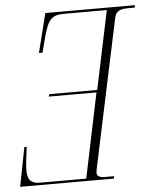

<svg xmlns="http://www.w3.org/2000/svg" viewBox="-52 -758 647 802"><g transform="rotate(-5 272.0 -357.0)"><path d="M0 0H393L395 -10H355C332 -10 323 -18 323 -31C323 -35 324 -42 326 -51L457 -668C462 -692 475 -704 513 -704H542L544 -714H168L127 -550H142L157 -608C179 -693 196 -704 251 -704H425L356 -375H155L152 -365H352L278 -10H85C47 -10 32 -26 32 -66C32 -90 36 -120 42 -164H32Z"/></g></svg>

Font: Noto Serif Display ExtraCondensed ExtraLight
Style: Italic
Weight: 200
Width: 2
Italic angle: -12°
Designer: Monotype Design Team
Foundry: Monotype Imaging Inc.
Version: Version 2.009